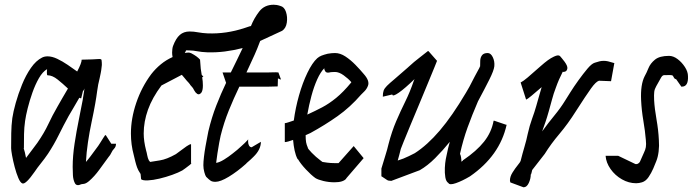

<svg xmlns="http://www.w3.org/2000/svg" viewBox="-20 -754 2926 811"><path d="M324 24Q303 34 296 19Q289 5 288 -14Q287 -33 287 -49Q287 -95 295 -147.5Q303 -200 313 -248.5Q323 -297 329 -330Q331 -343 333 -355.5Q335 -368 337 -381Q336 -377 334 -374Q332 -371 330 -368L323 -339H320Q319 -340 318 -340Q317 -340 315 -341Q302 -318 290 -298Q278 -278 270 -264Q248 -224 228 -183.5Q208 -143 183 -105Q168 -83 153 -64.5Q138 -46 126 -28Q89 25 75 21Q66 18 57.5 -2Q49 -22 42 -48.5Q35 -75 31 -97.5Q27 -120 27 -128Q27 -159 27.5 -191.5Q28 -224 32 -255Q36 -282 46.5 -319.5Q57 -357 73 -396.5Q89 -436 110.5 -467Q132 -498 158 -511Q168 -516 181 -516Q200 -516 222 -505.5Q244 -495 266 -480Q288 -465 306 -452Q325 -488 325 -502H327Q378 -503 393.5 -504.5Q409 -506 409 -500Q409 -499 410 -489.5Q411 -480 409 -469Q408 -458 405.5 -445.5Q403 -433 401 -424Q394 -397 390.5 -370Q387 -343 382 -315Q376 -281 367 -239Q358 -197 351.5 -153Q345 -109 343 -70Q352 -80 362.5 -94Q373 -108 395 -138Q396 -139 402.5 -149.5Q409 -160 416 -171Q423 -182 424 -183H427L450 -147H470Q470 -134 462 -126Q455 -119 450.5 -109Q446 -99 438 -90Q419 -64 399 -36.5Q379 -9 356 11Q344 21 335 22.5Q326 24 324 24ZM90 -87Q107 -110 119 -125.5Q131 -141 138 -151Q167 -193 184 -229.5Q201 -266 223 -304Q231 -319 243 -339Q255 -359 267 -380Q246 -400 223.5 -418Q201 -436 181 -436Q178 -436 178 -447Q178 -458 179 -462Q160 -451 144.5 -424Q129 -397 117 -363Q105 -329 97 -297Q89 -265 86 -243Q82 -215 81.5 -187.5Q81 -160 81 -128H80Q82 -122 85 -110.5Q88 -99 90 -87Z M890 14Q877 14 870 9.5Q863 5 851 -7Q847 -12 843 -27Q839 -42 839 -56Q839 -70 841.5 -91.5Q844 -113 848 -135.5Q852 -158 855.5 -175.5Q859 -193 860 -199Q874 -258 893.5 -308Q913 -358 935 -404L920 -448H955Q968 -474 980.5 -500Q993 -526 1005 -551Q965 -541 929.5 -536.5Q894 -532 856 -533Q831 -534 813 -537.5Q795 -541 781 -541Q767 -541 766.5 -541.5Q766 -542 762 -532H761V-530Q765 -531 769 -531.5Q773 -532 777 -532Q781 -532 788 -529Q813 -516 825 -502L828 -464Q828 -461 829.5 -454Q831 -447 832 -438Q834 -436 836 -433.5Q838 -431 839 -429L834 -428Q837 -410 837 -393Q837 -371 830 -362Q821 -352 813 -357.5Q805 -363 800.5 -372Q796 -381 795 -382Q793 -384 790 -388Q787 -392 783 -396V-397Q780 -401 776.5 -405Q773 -409 769 -413Q765 -418 759.5 -424.5Q754 -431 748 -438L662 -393Q623 -341 605 -290.5Q587 -240 587 -190Q587 -158 597 -119Q600 -109 602 -97.5Q604 -86 609 -76Q608 -78 614 -70Q626 -72 655 -76.5Q684 -81 723 -103Q729 -107 742 -117Q755 -127 768 -136Q781 -145 787 -145V-65Q791 -65 782.5 -58Q774 -51 763.5 -43.5Q753 -36 750 -34Q734 -25 707.5 -15.5Q681 -6 653.5 0.5Q626 7 604.5 8Q583 9 576 3L574 -18Q574 -20 569 -27Q564 -34 559 -47Q555 -58 551.5 -72Q548 -86 545 -99Q533 -143 533 -190Q533 -253 555.5 -319.5Q578 -386 619 -441Q637 -464 659.5 -482.5Q682 -501 709 -513Q708 -518 707.5 -522.5Q707 -527 707 -532Q707 -539 708 -547Q709 -555 711 -560Q723 -592 739.5 -606.5Q756 -621 781 -621Q798 -621 816.5 -617.5Q835 -614 857 -613Q936 -610 1014 -636Q1021 -638 1027.5 -640.5Q1034 -643 1040 -644Q1053 -677 1075 -705.5Q1097 -734 1136 -734Q1142 -734 1148.5 -733Q1155 -732 1164 -729Q1181 -725 1188 -703.5Q1195 -682 1191.5 -658.5Q1188 -635 1172 -624L1079 -581Q1076 -573 1073 -565.5Q1070 -558 1067 -550Q1056 -523 1044 -498Q1032 -473 1021 -448H1114Q1124 -448 1134.5 -448.5Q1145 -449 1156 -448L1167 -418Q1164 -418 1154 -423L1153 -389Q1145 -389 1134.5 -388.5Q1124 -388 1114 -388H991Q967 -338 946.5 -287.5Q926 -237 912 -181Q910 -173 906 -151.5Q902 -130 898.5 -106.5Q895 -83 893 -66Q907 -68 926.5 -80Q946 -92 962 -105Q978 -118 982 -121Q993 -131 1001 -138Q1009 -145 1014 -150Q1029 -165 1028.5 -165.5Q1028 -166 1028 -155Q1028 -146 1032 -139Q1036 -132 1043 -132L1082 -155Q1082 -122 1051 -92Q1038 -79 1029.5 -72Q1021 -65 1019 -62Q982 -29 946.5 -7.5Q911 14 890 14Z M1393 16Q1369 16 1346 10.5Q1323 5 1312 -2Q1294 -15 1272 -38.5Q1250 -62 1239 -81L1237 -82Q1229 -97 1224.5 -118Q1220 -139 1218 -163Q1207 -159 1198 -156.5Q1189 -154 1185 -154H1183V-234H1185Q1188 -234 1198.5 -237.5Q1209 -241 1221 -245Q1228 -298 1243 -351Q1258 -404 1278.5 -446.5Q1299 -489 1320 -508Q1328 -515 1338 -519Q1348 -523 1364 -527Q1381 -530 1395 -530Q1417 -530 1439 -515.5Q1461 -501 1481 -480.5Q1501 -460 1516 -442Q1543 -412 1534 -391Q1529 -378 1519.5 -368.5Q1510 -359 1505 -354Q1459 -301 1406 -263.5Q1353 -226 1291 -192Q1287 -190 1271 -183Q1271 -164 1273 -153Q1275 -142 1280 -131Q1279 -127 1296.5 -109Q1314 -91 1334 -76L1342 -70Q1347 -69 1362 -67Q1377 -65 1393 -65H1410L1474 -137L1516 -86L1442 0H1443Q1430 16 1393 16ZM1278 -270Q1311 -285 1340.5 -300.5Q1370 -316 1400 -340.5Q1430 -365 1463 -405L1464 -407Q1451 -422 1431.5 -436Q1412 -450 1395 -450Q1390 -450 1382 -449.5Q1374 -449 1372 -448Q1359 -445 1354 -452.5Q1349 -460 1350 -466Q1334 -450 1320 -419Q1306 -388 1295.5 -349Q1285 -310 1278 -270Z M1874 19Q1864 13 1861 -5.5Q1858 -24 1859 -45Q1860 -66 1863 -82Q1866 -98 1867 -101Q1870 -115 1873 -128.5Q1876 -142 1880 -155Q1850 -118 1818 -86Q1786 -54 1753 -35L1633 10Q1620 10 1614.5 6Q1609 2 1592 -9H1591V-42Q1600 -73 1608 -98Q1616 -123 1621 -145Q1635 -199 1653.5 -242Q1672 -285 1692 -325.5Q1712 -366 1728 -413Q1730 -417 1731 -420Q1691 -381 1664.5 -362.5Q1638 -344 1637 -355L1599 -346H1597Q1597 -362 1600.5 -371.5Q1604 -381 1614.5 -391.5Q1625 -402 1646 -419.5Q1667 -437 1703 -469L1704 -470Q1730 -494 1752 -510.5Q1774 -527 1787 -538H1790L1826 -497Q1826 -496 1815 -469.5Q1804 -443 1787 -401.5Q1770 -360 1750.5 -313.5Q1731 -267 1713.5 -225Q1696 -183 1685 -155.5Q1674 -128 1673 -125Q1670 -112 1666.5 -99.5Q1663 -87 1660 -76Q1684 -83 1707 -94.5Q1730 -106 1732 -107Q1785 -141 1837.5 -202.5Q1890 -264 1948 -362Q1952 -369 1955.5 -375Q1959 -381 1963 -388Q1975 -412 1985 -430.5Q1995 -449 2002 -462Q2004 -465 2005 -467.5Q2006 -470 2007 -473H2008Q2008 -485 2008.5 -498Q2009 -511 2016 -520.5Q2023 -530 2040 -530Q2053 -530 2061.5 -512.5Q2070 -495 2068 -474Q2066 -456 2047 -418Q2028 -380 1999 -326Q1974 -268 1955 -215.5Q1936 -163 1923 -104Q1926 -99 1927.5 -89.5Q1929 -80 1929 -71Q1936 -75 1936 -78H1937Q1993 -116 2024.5 -155.5Q2056 -195 2065 -244H2068L2118 -227H2120Q2091 -96 1965 -9Q1933 10 1906 19.5Q1879 29 1874 19Z M2191 37 2137 17H2136Q2134 11 2134 8Q2134 -8 2145 -25.5Q2156 -43 2167 -56.5Q2178 -70 2179 -74Q2187 -106 2195.5 -134.5Q2204 -163 2209 -188Q2217 -224 2227.5 -252.5Q2238 -281 2245 -306Q2251 -326 2256.5 -346.5Q2262 -367 2268 -386Q2213 -338 2204 -334H2202L2179 -406H2180Q2190 -411 2208.5 -426.5Q2227 -442 2264 -475Q2281 -490 2294 -499.5Q2307 -509 2320 -515Q2339 -524 2345.5 -517Q2352 -510 2365 -493Q2378 -475 2376.5 -465Q2375 -455 2368 -452Q2361 -449 2357 -451Q2340 -418 2328 -384Q2318 -358 2311.5 -333Q2305 -308 2298 -284Q2291 -259 2284 -238.5Q2277 -218 2270 -199Q2296 -235 2322 -266.5Q2348 -298 2367 -329Q2374 -340 2389 -364Q2404 -388 2423.5 -415Q2443 -442 2461 -463.5Q2479 -485 2492 -489Q2504 -493 2512.5 -495Q2521 -497 2530 -497Q2539 -497 2548 -495Q2557 -493 2573 -488H2575L2561 -411L2510 -413Q2497 -409 2476.5 -380.5Q2456 -352 2413 -285Q2379 -231 2343 -188.5Q2307 -146 2281 -104L2228 -36Q2227 -30 2225.5 -25.5Q2224 -21 2223 -17L2222 -18Q2222 1 2213.5 19Q2205 37 2192 37Z M2667 20Q2636 20 2607 3.5Q2578 -13 2559 -40Q2540 -67 2538 -96H2591L2664 -61H2671Q2681 -65 2684 -73Q2687 -81 2700 -109Q2706 -121 2708 -132.5Q2710 -144 2708 -163Q2705 -200 2697.5 -244Q2690 -288 2688 -331Q2685 -397 2703 -432Q2711 -446 2719 -466Q2727 -486 2746.5 -502Q2766 -518 2806 -518Q2824 -518 2842 -504.5Q2860 -491 2873 -471Q2886 -451 2886 -432Q2888 -388 2860 -388H2858L2837 -418H2838Q2829 -421 2827 -425.5Q2825 -430 2822.5 -433.5Q2820 -437 2810 -437Q2791 -437 2784.5 -436.5Q2778 -436 2772.5 -426.5Q2767 -417 2752 -390Q2745 -378 2743.5 -366Q2742 -354 2743 -331Q2745 -295 2753 -250Q2761 -205 2763 -163Q2765 -138 2762 -114Q2759 -90 2752 -73Q2748 -62 2739.5 -42.5Q2731 -23 2719.5 -6Q2708 11 2692 16Q2679 20 2667 20Z"/></svg>

Font: Syne Tactile
Style: Regular
Weight: 400
Designer: Lucas Descroix
Foundry: Bonjour Monde
Version: Version 2.100; ttfautohint (v1.8.3)